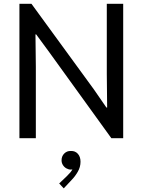

<svg xmlns="http://www.w3.org/2000/svg" viewBox="-20 -740 764 1028"><path d="M84 -719.7H148.4L482.4 -261.7L549.8 -164.1H553.7L551.8 -343.8V-719.7H639.6V0H576.2L244.1 -460L173.8 -555.7H169.9L171.9 -381.8V0H84ZM296.9 242.2 336.9 204.1Q359.9 182.1 367.7 167Q362.8 168 359.4 168Q347.2 168 335.7 161.6Q324.2 155.3 316.9 143.8Q309.6 132.3 309.6 118.2Q309.6 96.2 324.2 81.8Q338.9 67.4 359.4 68.4Q382.3 67.4 396.7 83.3Q411.1 99.1 411.1 126Q411.1 154.8 396 180.4Q380.9 206.1 363.3 223.6L321.3 268.6Z"/></svg>

Font: Reddit Sans Chocolate
Style: Regular
Weight: 400
Designer: Stephen Hutchings
Foundry: Reddit
Version: Version 1.013